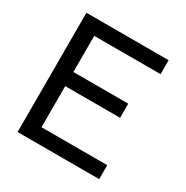

<svg xmlns="http://www.w3.org/2000/svg" viewBox="-146 -747 843 870"><g transform="rotate(30 275.0 -312.0)"><path d="M61 0V-624H491V-551H144V-362H431V-288H144V-73H488V0Z"/></g></svg>

Font: Inconsolata SemiExpanded Medium
Style: Regular
Weight: 500
Width: 6
Monospace: yes
Designer: Raph Levien, Cyreal, Brenton Simpson
Foundry: Raph Levien, Cyreal, Google
Version: Version 3.001; ttfautohint (v1.8.2.53-6de2)